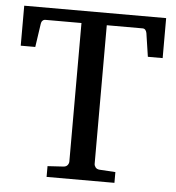

<svg xmlns="http://www.w3.org/2000/svg" viewBox="-50 -717 699 764"><g transform="rotate(5 299.5 -335.5)"><path d="M523.9 -511.2 509.8 -605Q508.3 -612.8 504.2 -617.4Q500 -622.1 493.2 -622.1H350.1V-68.8Q350.1 -61.5 355.2 -54.7Q360.4 -47.9 371.1 -46.9L435.1 -43V0H164.1V-43L228 -46.9Q238.8 -47.9 243.9 -54.7Q249 -61.5 249 -68.8V-622.1H105Q98.1 -622.1 93.5 -617.4Q88.9 -612.8 87.9 -605L74.2 -511.2H16.1V-670.9H583V-511.2Z"/></g></svg>

Font: Charis SIL Eur
Style: Regular
Weight: 400
Foundry: SIL International
Version: Version 5.000